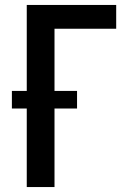

<svg xmlns="http://www.w3.org/2000/svg" viewBox="-20 -755 540 775"><path d="M88 0V-317H28V-388H88V-735H449V-639H200V-388H291V-317H200V0Z"/></svg>

Font: Iosevka Curly
Style: Bold
Weight: 700
Monospace: yes
Designer: Belleve Invis
Foundry: Belleve Invis
Version: Version 22.1.2; ttfautohint (v1.8.4)